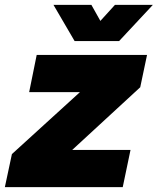

<svg xmlns="http://www.w3.org/2000/svg" viewBox="-49 -770 649 790"><path d="M0 -136 280 -391H71L102 -544H556L528 -411L248 -153H488L456 0H-29ZM171 -750H327L364 -684L424 -750H580L441 -601H258Z"/></svg>

Font: Mona Sans Black
Style: Italic
Weight: 900
Italic angle: -11.7°
Designer: Deni Anggara
Foundry: GitHub
Version: Version 2.000